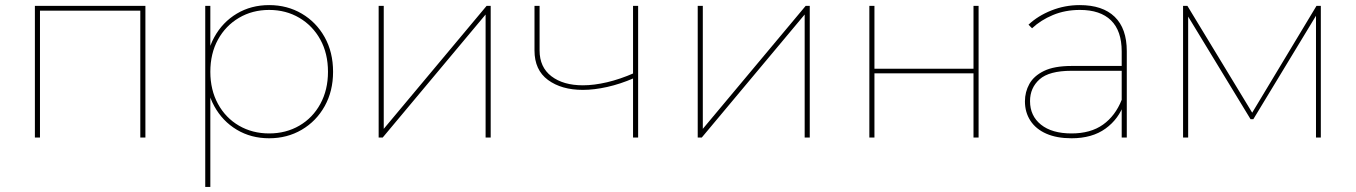

<svg xmlns="http://www.w3.org/2000/svg" viewBox="-20 -540 5324 754"><path d="M117 0V-517H551V0H531V-506L539 -498H129L137 -506V0Z M1037 3Q966 3 910 -30.5Q854 -64 821.5 -123Q789 -182 789 -258Q789 -335 821.5 -394Q854 -453 910 -486.5Q966 -520 1037 -520Q1108 -520 1165 -486.5Q1222 -453 1255 -394Q1288 -335 1288 -258Q1288 -182 1255 -123Q1222 -64 1165 -30.5Q1108 3 1037 3ZM786 194V-517H806V-327L796 -257L806 -187V194ZM1037 -16Q1103 -16 1155.5 -46.5Q1208 -77 1238 -132Q1268 -187 1268 -258Q1268 -330 1238 -384.5Q1208 -439 1155.5 -470Q1103 -501 1037 -501Q971 -501 918.5 -470Q866 -439 836 -384.5Q806 -330 806 -258Q806 -187 836 -132Q866 -77 918.5 -46.5Q971 -16 1037 -16Z M1467 0V-517H1487V-34L1891 -517H1907V0H1887V-483L1483 0Z M2269 -187Q2185 -187 2132 -226Q2079 -265 2079 -342V-517H2099V-342Q2099 -276 2145.5 -240.5Q2192 -205 2269 -205Q2313 -205 2364 -217Q2415 -229 2470 -253L2469 -233Q2416 -210 2364.5 -198.5Q2313 -187 2269 -187ZM2466 0V-517H2486V0Z M2720 0V-517H2740V-34L3144 -517H3160V0H3140V-483L2736 0Z M3394 0V-517H3414V-270H3803V-517H3823V0H3803V-252H3414V0Z M4385 0V-123V-140V-338Q4385 -419 4343 -460Q4301 -501 4221 -501Q4163 -501 4115 -481Q4067 -461 4033 -429L4019 -443Q4056 -478 4109 -499Q4162 -520 4220 -520Q4310 -520 4357.5 -474Q4405 -428 4405 -339V0ZM4188 3Q4130 3 4089 -15Q4048 -33 4026.5 -66Q4005 -99 4005 -142Q4005 -179 4022.5 -210.5Q4040 -242 4080 -261.5Q4120 -281 4189 -281H4396V-262H4188Q4100 -262 4062.5 -228.5Q4025 -195 4025 -143Q4025 -85 4068 -50.5Q4111 -16 4188 -16Q4263 -16 4311.5 -50.5Q4360 -85 4385 -148L4395 -135Q4374 -73 4321.5 -35Q4269 3 4188 3Z M4626 0V-517H4643L4902 -90H4893L5150 -517H5167V0H5148V-488H5154L4902 -72H4891L4638 -488H4646V0Z"/></svg>

Font: Montserrat Thin
Style: Regular
Weight: 100
Designer: Julieta Ulanovsky
Foundry: Julieta Ulanovsky
Version: Version 9.000